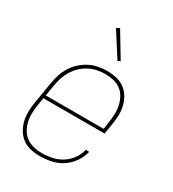

<svg xmlns="http://www.w3.org/2000/svg" viewBox="-182 -847 864 957"><g transform="rotate(30 250.0 -368.5)"><path d="M197 8Q170 8 143.5 2Q117 -4 96.5 -19Q76 -34 62.5 -56.5Q49 -79 43 -104.5Q37 -130 37.5 -158Q38 -186 43 -213L63 -333Q67 -358 75 -383.5Q83 -409 97 -432Q111 -455 131.5 -474Q152 -493 176 -505.5Q200 -518 226 -523Q252 -528 277 -528Q304 -528 330.5 -522Q357 -516 377.5 -501Q398 -486 411.5 -463.5Q425 -441 431 -415Q437 -389 436 -361.5Q435 -334 430 -307L421 -251H69L62 -210Q58 -186 57 -161Q56 -136 61 -113Q66 -90 77.5 -69.5Q89 -49 107.5 -35.5Q126 -22 149.5 -16Q173 -10 197 -10Q226 -10 255.5 -16Q285 -22 311 -38Q337 -54 355.5 -79.5Q374 -105 380 -134H400Q393 -102 373 -73Q353 -44 324 -25Q295 -6 262 1Q229 8 197 8ZM72 -269H405L411 -310Q415 -334 416 -359Q417 -384 412 -407Q407 -430 396 -450.5Q385 -471 366.5 -485Q348 -499 324.5 -504.5Q301 -510 276 -510Q253 -510 229.5 -505Q206 -500 184 -488.5Q162 -477 144 -459.5Q126 -442 113 -420.5Q100 -399 93 -376Q86 -353 82 -330ZM296 -596 207 -735 225 -745 310 -604Z"/></g></svg>

Font: Iosevka SS04 Thin Oblique
Style: Regular
Weight: 100
Italic angle: -9°
Monospace: yes
Designer: Belleve Invis
Foundry: Belleve Invis
Version: Version 19.0.0; ttfautohint (v1.8.4)